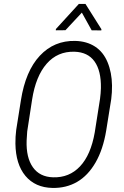

<svg xmlns="http://www.w3.org/2000/svg" viewBox="-20 -924 617 954"><path d="M483.9 -778.8 483.4 -772.9 435.5 -773.4 386.7 -861.3 305.2 -773.9 257.3 -773.4 257.8 -779.8 371.6 -904.3H404.8ZM240.2 9.8Q154.8 7.8 106.4 -50Q58.1 -107.9 56.6 -210.4Q56.2 -244.6 60.5 -278.3L84 -426.3Q106.9 -571.3 178 -647.2Q249 -723.1 354 -720.7Q411.1 -719.2 452.1 -692.6Q493.2 -666 514.4 -615Q535.6 -564 536.6 -499.5Q537.1 -465.3 532.7 -431.6L507.8 -275.9Q492.2 -181.2 454.6 -116.2Q417 -51.3 362.8 -20Q308.6 11.2 240.2 9.8ZM477.1 -433.6Q480.5 -459 481.4 -486.3Q482.9 -572.3 449.7 -618.7Q416.5 -665 350.1 -667Q266.1 -669.4 211.9 -607.4Q157.7 -545.4 139.6 -429.7L115.2 -271L112.3 -225.6Q109.4 -141.1 143.3 -93Q177.2 -44.9 243.7 -43Q324.2 -40.5 377.7 -97.4Q431.2 -154.3 450.7 -265.6Z"/></svg>

Font: TypoPRO Roboto
Style: Italic
Weight: 300
Italic angle: -12°
Designer: Google
Version: Version 2.136; 2016